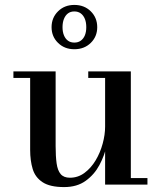

<svg xmlns="http://www.w3.org/2000/svg" viewBox="-20 -750 653 780"><path d="M240.5 10Q183 10 153 -9.8Q123 -29.5 112.8 -63.5Q102.5 -97.5 102.5 -141V-433.5H34.5V-460H206V-157Q206 -115 210 -86.2Q214 -57.5 226.5 -42.8Q239 -28 264 -28Q297 -28 323.5 -47.8Q350 -67.5 368.8 -99Q387.5 -130.5 397.2 -166.8Q407 -203 407 -235.5L423 -237Q423 -203.5 414 -161.2Q405 -119 384.2 -80Q363.5 -41 328.2 -15.5Q293 10 240.5 10ZM407 0V-433.5H338.5V-460H511.5V-26.5H579V0ZM282 -550Q242 -550 215.8 -575.8Q189.5 -601.5 189.5 -639.5Q189.5 -678 215.8 -704Q242 -730 282 -730Q322.5 -730 348.8 -704Q375 -678 375 -639.5Q375 -601.5 348.8 -575.8Q322.5 -550 282 -550ZM282 -577Q297.5 -577 308.2 -584.8Q319 -592.5 324.8 -606.5Q330.5 -620.5 330.5 -639.5Q330.5 -659 324.8 -673.2Q319 -687.5 308.2 -695.5Q297.5 -703.5 282 -703.5Q266.5 -703.5 256 -695.5Q245.5 -687.5 239.8 -673.2Q234 -659 234 -639.5Q234 -620.5 239.8 -606.5Q245.5 -592.5 256 -584.8Q266.5 -577 282 -577Z"/></svg>

Font: Bodoni Moda SC 9pt Medium
Style: Regular
Weight: 500
Designer: Owen Earl
Foundry: indestructible type
Version: Version 2.005